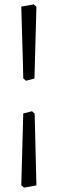

<svg xmlns="http://www.w3.org/2000/svg" viewBox="-20 -748 264 875"><path d="M146 97 89 107 77 96Q85 -199 86 -231L126 -241L138 -230Q140 -129 146 97ZM77 -718 134 -728 146 -717Q138 -422 137 -390L98 -380L86 -391Q85 -454 81 -578Q77 -702 77 -718Z"/></svg>

Font: Fenix
Style: Regular
Weight: 400
Designer: Fernando Diaz
Foundry: Fernando Diaz
Version: 004.301